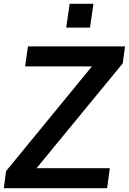

<svg xmlns="http://www.w3.org/2000/svg" viewBox="-41 -989 677 1009"><path d="M-21 0 -9 -90 442 -640H91L106 -745H616L604 -656L151 -105H536L522 0ZM307 -844 325 -969H450L432 -844Z"/></svg>

Font: Plus Jakarta Sans SemiBold
Style: Italic
Weight: 600
Italic angle: -8°
Designer: Gumpita Rahayu
Foundry: Tokotype
Version: Version 2.071; ttfautohint (v1.8.4.7-5d5b);gftools[0.9.29]